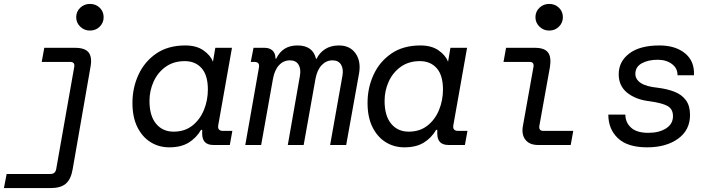

<svg xmlns="http://www.w3.org/2000/svg" viewBox="-36 -740 3656 980"><path d="M423 -584Q394 -584 373.5 -604Q353 -624 353 -652Q353 -681 373.5 -700.5Q394 -720 423 -720Q453 -720 473 -700.5Q493 -681 493 -652Q493 -624 473 -604Q453 -584 423 -584ZM-16 220 -2 148H221Q247 148 251 122L343 -399Q347 -424 322 -424H177L190 -496H347Q398 -496 416.5 -472Q435 -448 426 -399L335 123Q326 176 299.5 198Q273 220 222 220Z M828 12Q775 12 732.5 -14.5Q690 -41 665 -91.5Q640 -142 640 -215Q640 -292 671 -359Q702 -426 762 -467Q822 -508 910 -508Q967 -508 1003 -482.5Q1039 -457 1051 -425L1063 -496H1148L1078 -101Q1073 -72 1102 -72H1150L1137 0H1053Q996 0 996 -58V-77H990Q966 -36 927 -12Q888 12 828 12ZM850 -68Q907 -68 946 -99Q985 -130 1005 -179Q1025 -228 1025 -283Q1025 -356 993 -392Q961 -428 907 -428Q850 -428 809.5 -399Q769 -370 748 -323.5Q727 -277 727 -225Q727 -149 760.5 -108.5Q794 -68 850 -68Z M1216 0 1286 -397Q1290 -424 1262 -424H1244L1258 -496H1314Q1340 -496 1355 -482Q1370 -468 1370 -443V-441H1374Q1406 -508 1482 -508Q1561 -508 1577 -440H1580Q1594 -470 1623 -489Q1652 -508 1694 -508Q1750 -508 1778.5 -468Q1807 -428 1797 -367L1731 0H1649L1712 -354Q1718 -389 1704.5 -410.5Q1691 -432 1661 -432Q1629 -432 1605.5 -407Q1582 -382 1574 -336L1514 0H1433L1495 -354Q1501 -389 1487.5 -410.5Q1474 -432 1444 -432Q1411 -432 1388 -407Q1365 -382 1357 -336L1297 0Z M2028 12Q1975 12 1932.5 -14.5Q1890 -41 1865 -91.5Q1840 -142 1840 -215Q1840 -292 1871 -359Q1902 -426 1962 -467Q2022 -508 2110 -508Q2167 -508 2203 -482.5Q2239 -457 2251 -425L2263 -496H2348L2278 -101Q2273 -72 2302 -72H2350L2337 0H2253Q2196 0 2196 -58V-77H2190Q2166 -36 2127 -12Q2088 12 2028 12ZM2050 -68Q2107 -68 2146 -99Q2185 -130 2205 -179Q2225 -228 2225 -283Q2225 -356 2193 -392Q2161 -428 2107 -428Q2050 -428 2009.5 -399Q1969 -370 1948 -323.5Q1927 -277 1927 -225Q1927 -149 1960.5 -108.5Q1994 -68 2050 -68Z M2767 -584Q2738 -584 2717.5 -604Q2697 -624 2697 -652Q2697 -681 2717.5 -700.5Q2738 -720 2767 -720Q2797 -720 2817 -700.5Q2837 -681 2837 -652Q2837 -624 2817 -604Q2797 -584 2767 -584ZM2710 0Q2667 0 2646 -26.5Q2625 -53 2633 -97L2687 -399Q2691 -424 2667 -424H2534L2547 -496H2694Q2743 -496 2761 -472.5Q2779 -449 2771 -398L2717 -98Q2713 -72 2737 -72H2890L2877 0Z M3267 12Q3167 12 3118 -34.5Q3069 -81 3069 -155H3156Q3156 -115 3185 -88.5Q3214 -62 3273 -62Q3328 -62 3363.5 -84.5Q3399 -107 3399 -147Q3399 -183 3372 -198.5Q3345 -214 3281 -223Q3210 -231 3166 -266Q3122 -301 3122 -361Q3122 -426 3176 -467Q3230 -508 3330 -508Q3412 -508 3461 -467.5Q3510 -427 3506 -356H3422Q3423 -391 3394 -413Q3365 -435 3321 -435Q3273 -435 3240 -417Q3207 -399 3207 -363Q3207 -335 3234.5 -316.5Q3262 -298 3322 -292Q3370 -286 3407 -271.5Q3444 -257 3465 -228.5Q3486 -200 3486 -153Q3486 -76 3425 -32Q3364 12 3267 12Z"/></svg>

Font: DM Mono
Style: Italic
Weight: 400
Italic angle: -10°
Designer: Colophon Foundry
Foundry: Colophon Foundry
Version: Version 1.000; ttfautohint (v1.8.2.53-6de2)